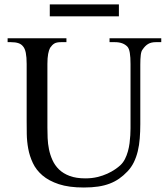

<svg xmlns="http://www.w3.org/2000/svg" viewBox="-20 -836 763 872"><path d="M687 -644.5Q666.5 -644.5 652.6 -636.2Q638.7 -627.9 627.4 -610.8Q621.6 -604 619.4 -586.9Q617.2 -569.8 617.2 -542V-272.5Q617.2 -238.3 614.7 -207.3Q612.3 -176.3 605.7 -149.2Q599.1 -122.1 587.9 -99.1Q576.7 -76.2 559.1 -57.6Q541 -38.6 521.5 -24.9Q502 -11.2 478.5 -2.2Q455.1 6.8 426.3 11.2Q397.5 15.6 360.8 15.6Q293 15.6 247.3 0.5Q201.7 -14.6 172.9 -39.3Q144 -64 129.2 -95.7Q114.3 -127.4 108.2 -160.9Q102.1 -194.3 101.6 -227.1Q101.1 -259.8 101.1 -285.6V-545.4Q101.1 -576.2 97.2 -595.9Q93.3 -615.7 84.5 -625.5Q76.7 -635.7 63.2 -640.1Q49.8 -644.5 29.8 -644.5H14.6V-662.1H281.7V-644.5H256.8Q236.8 -644.5 226.6 -638.2Q216.3 -631.8 207.5 -618.7Q202.1 -608.9 198.7 -591.1Q195.3 -573.2 195.3 -545.4V-256.3Q195.3 -234.9 196.3 -209.2Q197.3 -183.6 202.4 -158.2Q207.5 -132.8 218.3 -108.9Q229 -85 248 -66.4Q267.1 -47.9 296.4 -36.9Q325.7 -25.9 367.7 -25.9Q397.5 -25.9 422.6 -32Q447.8 -38.1 467.8 -47.4Q487.8 -56.6 502.7 -66.9Q517.6 -77.1 526.4 -85.4Q539.1 -97.2 547.4 -113.5Q555.7 -129.9 560.8 -148.2Q565.9 -166.5 568.4 -185.5Q570.8 -204.6 571.8 -221.9Q572.8 -239.3 572.8 -253.4V-545.4Q572.8 -576.2 569.6 -595.7Q566.4 -615.2 559.1 -623.5Q539.6 -644.5 502.4 -644.5H477.5V-662.1H712.4V-644.5ZM206.1 -761.7V-815.9H520V-761.7Z"/></svg>

Font: Doulos SIL Phon
Style: Regular
Weight: 400
Designer: Walt Agee, Victor Gaultney, Peter Martin, Debbi Hosken, Becca Hirsbrunner
Foundry: SIL International
Version: Version 5.000